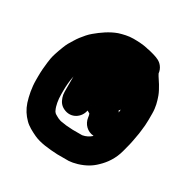

<svg xmlns="http://www.w3.org/2000/svg" viewBox="-226 -1047 1455 1478"><g transform="rotate(30 501.5 -308.0)"><path d="M842 -705C840 -726.3 832.3 -745.7 819 -763C797.7 -790.7 770.5 -801.1 735 -812C720.5 -814.9 708.8 -820.4 694 -823L672 -827C670 -827 667.7 -827.7 665 -829C629.3 -837.4 584.2 -840 541 -840C496.1 -840 454.3 -828.9 418 -818C352.4 -794.4 296.1 -753.9 247 -713C218.9 -690 198.9 -664.6 176 -636C157.1 -611.5 139.2 -578.9 123 -553C108.2 -525.7 99.6 -498.9 88 -469L77 -436C72.3 -422 68.3 -407 65 -391L59 -351C53.7 -310.7 50 -266.2 50 -221V-190C50 -121.4 63.8 -55.5 80 -4C96.5 45.5 122 84 155 117C182 145.5 225.6 167.9 264 186C322.1 212.6 397.6 220 478 224H581C601 222.7 625 218 653 210C714.6 191 759.1 164.9 798 126C845.6 81.2 884.7 22.5 904 -50C916.8 -93.8 929.4 -147.6 937 -196C940.9 -219.4 945.6 -237.9 947 -262C951.1 -292.7 954 -322.7 954 -357V-413C954 -470.6 941 -513.5 926 -556C916.4 -582.5 901.5 -608.3 887 -633C873 -657.1 854.2 -680.6 842 -705ZM648 -39C646.7 -37.7 645.3 -36 644 -34C625.5 -18.6 601.5 -4.2 570 1H485L425 -3C414.3 -4.3 403.7 -6 393 -8C358.2 -10.9 337.2 -25.9 313 -40C308.9 -44.1 305.8 -48.2 302 -52L297 -62C281.5 -92.9 273 -144.4 273 -190V-223C273 -268.9 277.2 -312 285 -351C285 -353 285.3 -355.3 286 -358V-222C286 -204.7 288.7 -188.3 294 -173C304.9 -140.4 321 -117.6 352 -102.5C429.1 -64.9 500.2 -119.4 511 -184H512C515.3 -182 519.7 -179.7 525 -177L535 -171C537.7 -161.2 542 -148.8 542 -139C549.6 -85.8 591.7 -42 648 -39ZM726 -291C724.3 -296.1 721.1 -299.9 718 -305C721.3 -308.3 725 -312.7 729 -318C729 -315.3 728.7 -313 728 -311Z"/></g></svg>

Font: Smoothie
Style: Blk
Weight: 900
Foundry: Cannot Into Space Fonts
Version: Version 0.8